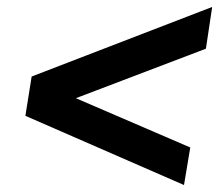

<svg xmlns="http://www.w3.org/2000/svg" viewBox="-20 -563 640 552"><path d="M509 -31 53 -230 71 -343 590 -543 572 -423 136 -257 144 -304 527 -139Z"/></svg>

Font: Nunito Sans 10pt ExtraBold
Style: Italic
Weight: 800
Italic angle: -9°
Designer: Vernon Adams
Foundry: Vernon Adams
Version: Version 3.101;gftools[0.9.27]